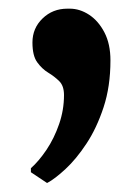

<svg xmlns="http://www.w3.org/2000/svg" viewBox="-20 -174 305 432"><path d="M85.5 237.5 49.5 213.5V204.5Q67.5 188.5 84.8 162.8Q102 137 113 105.2Q124 73.5 124 40Q124 19 113.2 8.5Q102.5 -2 88.5 -10.5Q74.5 -19 63.8 -33.8Q53 -48.5 53 -78.5Q53 -110.5 75.8 -132.5Q98.5 -154.5 131.5 -154.5H137Q159.5 -154.5 180.5 -140.8Q201.5 -127 215 -101Q228.5 -75 228.5 -38Q228.5 20.5 213 67.5Q197.5 114.5 174.5 149.2Q151.5 184 127.5 206.2Q103.5 228.5 86.5 237.5Z"/></svg>

Font: Merriweather 60pt ExtraBold
Style: Regular
Weight: 800
Version: Version 2.100